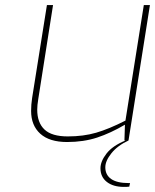

<svg xmlns="http://www.w3.org/2000/svg" viewBox="-20 -551 608 753"><path d="M485 167H490L487 181Q479 182 466 182Q424 182 399 162.5Q374 143 374 109Q374 82 397.5 51.5Q421 21 472 0H468L470 -62Q414 -29 361 -11.5Q308 6 243 6Q174 6 138 -26.5Q102 -59 102 -116Q102 -141 106 -167L164 -531H188L130 -162Q126 -138 126 -121Q126 -70 154.5 -43Q183 -16 246 -16Q307 -16 357 -30.5Q407 -45 472 -78L544 -531H568L484 0Q441 20 417 50Q393 80 393 105Q393 135 416 151Q439 167 485 167Z"/></svg>

Font: Exo Thin
Style: Italic
Weight: 250
Italic angle: -9°
Designer: Natanael Gama
Foundry: Natanael Gama
Version: Version 1.500; ttfautohint (v1.6)